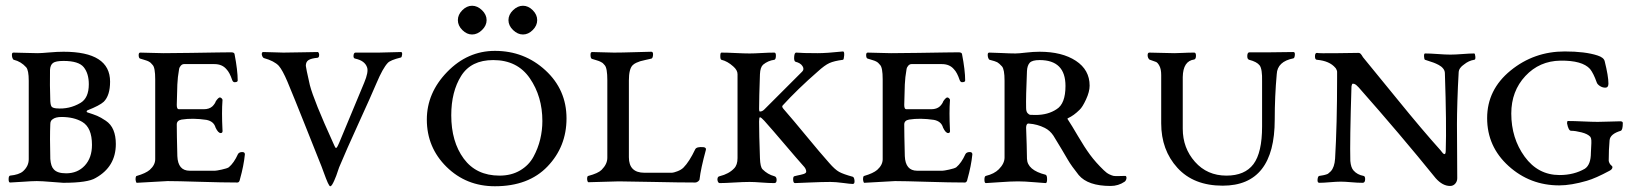

<svg xmlns="http://www.w3.org/2000/svg" viewBox="-20 -633 5681 668"><path d="M155 -281Q156 -265 160.5 -261Q165 -257 176 -256Q221 -252 260 -275Q289 -292 289 -340Q289 -377 271.5 -399Q254 -421 201 -421Q174 -421 164.5 -414Q155 -407 154 -390Q153 -337 155 -281ZM200 3Q195 3 160 0Q125 -3 108 -3Q92 -3 57.5 -0.5Q23 2 15 2Q10 2 10 -9.5Q10 -21 15 -22Q46 -25 60 -37Q80 -55 80 -79V-352Q80 -389 71 -399Q53 -419 28 -425Q25 -426 23 -432Q21 -438 21.5 -444Q22 -450 27 -450Q41 -450 67.5 -449Q94 -448 111 -448Q123 -448 151 -450.5Q179 -453 201 -453Q363 -453 363 -349Q363 -301 341 -279Q327 -266 284 -249Q282 -248 281.5 -245.5Q281 -243 284 -242Q306 -235 318 -230Q330 -225 348 -213Q366 -201 374.5 -180.5Q383 -160 383 -132Q383 -53 313 -14Q286 3 200 3ZM300 -129Q300 -189 266 -209Q237 -226 194 -226Q173 -226 163 -218Q155 -213 155 -201Q153 -157 155 -80Q157 -54 167 -44Q179 -30 210 -30Q250 -30 275 -57Q300 -84 300 -129Z M698 -216Q650 -223 612 -217Q595 -214 595 -200Q595 -168 597 -90Q599 -39 640 -39H728Q733 -39 751.5 -43Q770 -47 776 -51Q794 -66 808 -97Q812 -104 823 -104Q832 -104 832 -96Q828 -56 815 -10Q813 2 806 2Q755 2 674.5 -0.5Q594 -3 563 -3L456 3Q454 3 452.5 -3Q451 -9 452 -15Q453 -21 456 -21Q487 -30 501 -42Q520 -59 520 -79V-357Q520 -398 511 -407Q508 -410 506 -412.5Q504 -415 501.5 -416.5Q499 -418 497.5 -419Q496 -420 492 -421.5Q488 -423 486 -423.5Q484 -424 478 -426Q472 -428 468 -429Q463 -430 462.5 -440Q462 -450 468 -450Q482 -450 507.5 -449Q533 -448 549 -448Q587 -448 643.5 -449Q700 -450 738 -450.5Q776 -451 784 -451Q795 -451 796 -445Q807 -388 807 -353Q807 -347 796 -347Q791 -347 788 -354Q779 -381 768 -392Q753 -410 726 -410H620Q614 -410 609 -404.5Q604 -399 603 -392Q598 -364 597 -339Q595 -273 595 -268Q595 -253 602 -253H689Q708 -253 719 -263Q728 -272 731 -281Q740 -294 745 -294Q748 -294 751.5 -290.5Q755 -287 754 -283Q751 -243 754 -182Q756 -170 748 -170Q739 -170 730 -189Q724 -211 698 -216Z M1093 -68Q1071 -123 1038 -206Q1005 -289 980 -349Q963 -389 950 -404Q934 -421 898 -431Q895 -432 892.5 -437.5Q890 -443 891 -447.5Q892 -452 896 -452Q912 -452 932.5 -451Q953 -450 966 -450Q990 -450 1029 -451Q1068 -452 1085 -452Q1088 -452 1089.5 -447.5Q1091 -443 1090 -438Q1089 -433 1085 -432Q1063 -430 1053.5 -424Q1044 -418 1044 -404Q1044 -399 1058 -337Q1072 -283 1139 -136Q1145 -122 1147 -119.5Q1149 -117 1151.5 -119.5Q1154 -122 1160 -136Q1162 -141 1247 -345Q1263 -383 1257 -399Q1249 -422 1216 -429Q1209 -430 1210 -440Q1211 -450 1217 -450H1298Q1313 -450 1336.5 -451Q1360 -452 1375 -452Q1380 -452 1379 -443Q1378 -434 1375 -433Q1338 -424 1329 -414Q1312 -396 1290 -344Q1271 -299 1228 -205Q1185 -111 1160 -51Q1159 -49 1156 -39.5Q1153 -30 1150 -22Q1147 -14 1143 -5Q1139 4 1135.5 9.5Q1132 15 1129 15Q1126 15 1120.5 3Q1115 -9 1106 -34Q1097 -59 1093 -68Z M1696 -424Q1619 -424 1584.5 -369Q1550 -314 1550 -232Q1550 -140 1593.5 -81Q1637 -22 1718 -22Q1759 -22 1789.5 -40Q1820 -58 1836 -87.5Q1852 -117 1859.5 -148.5Q1867 -180 1867 -212Q1867 -297 1823.5 -360.5Q1780 -424 1696 -424ZM1465 -217Q1465 -310 1536 -383Q1607 -456 1702 -456Q1804 -456 1877.5 -388.5Q1951 -321 1951 -221Q1951 -123 1885 -54Q1819 15 1702 15Q1602 15 1533.5 -52.5Q1465 -120 1465 -217ZM1765 -597.5Q1781 -613 1799.5 -613Q1818 -613 1833.5 -597.5Q1849 -582 1849 -563Q1849 -544 1833.5 -528.5Q1818 -513 1799.5 -513Q1781 -513 1765 -528.5Q1749 -544 1749 -563Q1749 -582 1765 -597.5ZM1588.5 -597.5Q1604 -613 1622.5 -613Q1641 -613 1657 -597.5Q1673 -582 1673 -563Q1673 -544 1657 -528.5Q1641 -513 1622.5 -513Q1604 -513 1588.5 -528.5Q1573 -544 1573 -563Q1573 -582 1588.5 -597.5Z M2246 -429Q2238 -427 2226 -424.5Q2214 -422 2207.5 -420Q2201 -418 2193.5 -414.5Q2186 -411 2181 -406Q2168 -393 2168 -353V-86Q2168 -32 2222 -32H2318Q2323 -32 2336.5 -37Q2350 -42 2358 -50Q2378 -70 2399 -114Q2404 -123 2427 -121Q2431 -121 2434 -118.5Q2437 -116 2436 -112Q2418 -46 2414 -10Q2414 -6 2409 -2Q2404 2 2399 2Q2343 2 2253.5 0Q2164 -2 2133 -2L2027 1Q2025 1 2023.5 -4.5Q2022 -10 2023 -15.5Q2024 -21 2027 -21Q2061 -30 2073 -42Q2093 -62 2093 -84V-354Q2093 -396 2084 -406Q2081 -409 2079 -411.5Q2077 -414 2074 -415.5Q2071 -417 2069.5 -418Q2068 -419 2064 -420.5Q2060 -422 2058 -422.5Q2056 -423 2050 -425Q2044 -427 2040 -428Q2035 -429 2034.5 -440.5Q2034 -452 2040 -452Q2054 -452 2077.5 -451Q2101 -450 2116 -450Q2142 -450 2189.5 -451.5Q2237 -453 2246 -453Q2253 -453 2252 -441.5Q2251 -430 2246 -429Z M2865 -66Q2885 -43 2899.5 -35Q2914 -27 2947 -18Q2952 -16 2953 -4.5Q2954 7 2947 7Q2939 7 2913 3.5Q2887 0 2869 0Q2841 0 2795 2Q2749 4 2746 4Q2740 4 2739.5 -7.5Q2739 -19 2744 -20Q2748 -21 2754.5 -22.5Q2761 -24 2766 -25Q2771 -26 2775.5 -27.5Q2780 -29 2782.5 -31Q2785 -33 2785 -36Q2785 -46 2774 -57Q2756 -77 2710.5 -130.5Q2665 -184 2639 -213Q2628 -225 2624 -225Q2621 -225 2621 -210Q2621 -167 2624 -83Q2625 -52 2633 -44Q2651 -26 2674 -20Q2682 -18 2682 -7Q2682 4 2674 4Q2655 4 2629.5 2Q2604 0 2588 0Q2567 0 2534 2Q2501 4 2484 4Q2480 4 2477.5 -1.5Q2475 -7 2476.5 -13Q2478 -19 2484 -20Q2516 -28 2534 -47Q2546 -59 2546 -83V-375Q2546 -389 2531 -402Q2511 -420 2490 -425Q2486 -426 2486 -438Q2486 -450 2490 -450Q2510 -450 2539.5 -448.5Q2569 -447 2588 -447Q2604 -447 2629 -448.5Q2654 -450 2674 -450Q2680 -450 2679.5 -438Q2679 -426 2674 -425Q2652 -422 2635 -408Q2625 -399 2624 -375Q2621 -292 2621 -253Q2621 -245 2624 -245Q2632 -245 2639 -252L2771 -384Q2779 -392 2772 -403Q2765 -414 2748 -418Q2742 -420 2743 -435Q2744 -450 2750 -450Q2771 -448 2825 -448Q2856 -448 2913 -454Q2918 -454 2917 -440Q2916 -426 2913 -425Q2882 -421 2865.5 -413.5Q2849 -406 2825 -384Q2755 -323 2703 -266Q2699 -262 2706 -254Q2740 -215 2786.5 -158.5Q2833 -102 2865 -66Z M3229 -216Q3181 -223 3143 -217Q3126 -214 3126 -200Q3126 -168 3128 -90Q3130 -39 3171 -39H3259Q3264 -39 3282.5 -43Q3301 -47 3307 -51Q3325 -66 3339 -97Q3343 -104 3354 -104Q3363 -104 3363 -96Q3359 -56 3346 -10Q3344 2 3337 2Q3286 2 3205.5 -0.5Q3125 -3 3094 -3L2987 3Q2985 3 2983.5 -3Q2982 -9 2983 -15Q2984 -21 2987 -21Q3018 -30 3032 -42Q3051 -59 3051 -79V-357Q3051 -398 3042 -407Q3039 -410 3037 -412.5Q3035 -415 3032.5 -416.5Q3030 -418 3028.5 -419Q3027 -420 3023 -421.5Q3019 -423 3017 -423.5Q3015 -424 3009 -426Q3003 -428 2999 -429Q2994 -430 2993.5 -440Q2993 -450 2999 -450Q3013 -450 3038.5 -449Q3064 -448 3080 -448Q3118 -448 3174.5 -449Q3231 -450 3269 -450.5Q3307 -451 3315 -451Q3326 -451 3327 -445Q3338 -388 3338 -353Q3338 -347 3327 -347Q3322 -347 3319 -354Q3310 -381 3299 -392Q3284 -410 3257 -410H3151Q3145 -410 3140 -404.5Q3135 -399 3134 -392Q3129 -364 3128 -339Q3126 -273 3126 -268Q3126 -253 3133 -253H3220Q3239 -253 3250 -263Q3259 -272 3262 -281Q3271 -294 3276 -294Q3279 -294 3282.5 -290.5Q3286 -287 3285 -283Q3282 -243 3285 -182Q3287 -170 3279 -170Q3270 -170 3261 -189Q3255 -211 3229 -216Z M3550 -258Q3550 -245 3555 -239.5Q3560 -234 3564.5 -233.5Q3569 -233 3583 -233Q3626 -233 3656 -253Q3687 -272 3687 -334Q3687 -424 3597 -424Q3571 -424 3562.5 -414.5Q3554 -405 3553 -386Q3549 -294 3550 -258ZM3550 -189Q3551 -166 3552 -129.5Q3553 -93 3553 -81Q3554 -41 3618 -25Q3623 -23 3623 -9.5Q3623 4 3618 4Q3614 4 3579 1Q3544 -2 3522 -2Q3497 -2 3456.5 1Q3416 4 3410 4Q3405 4 3405 -8Q3405 -20 3410 -21Q3439 -28 3455 -44Q3475 -64 3475 -85V-352Q3475 -392 3466 -402Q3456 -413 3449.5 -416.5Q3443 -420 3423 -425Q3420 -426 3418 -432Q3416 -438 3416.5 -444Q3417 -450 3422 -450Q3436 -450 3465 -448.5Q3494 -447 3513 -447Q3524 -447 3549.5 -450Q3575 -453 3597 -453Q3675 -453 3723 -421.5Q3771 -390 3771 -335Q3771 -314 3758.5 -287Q3746 -260 3736 -251Q3716 -231 3696 -222Q3692 -221 3696 -216Q3708 -198 3730.5 -159.5Q3753 -121 3772.5 -94.5Q3792 -68 3820 -41Q3830 -31 3839.5 -26.5Q3849 -22 3854.5 -21Q3860 -20 3874 -20.5Q3888 -21 3895 -21Q3898 -21 3899 -17Q3900 -13 3898 -8Q3896 -3 3893 -1Q3871 14 3844 14Q3765 14 3733 -24Q3721 -39 3711 -53Q3701 -67 3695 -77.5Q3689 -88 3673.5 -114Q3658 -140 3645 -161Q3633 -179 3615 -188Q3589 -201 3560 -203Q3555 -204 3552.5 -200Q3550 -196 3550 -189Z M4020 -204V-372Q4020 -392 4014 -403.5Q4008 -415 4002 -417.5Q3996 -420 3981 -425Q3977 -426 3974.5 -432Q3972 -438 3973 -444Q3974 -450 3979 -450Q3995 -450 4022 -449Q4049 -448 4066 -448Q4078 -448 4096 -449Q4114 -450 4135 -450Q4141 -450 4141 -439Q4141 -428 4135 -426Q4096 -421 4095 -365V-185Q4095 -118 4137.5 -70Q4180 -22 4247 -22Q4311 -22 4341 -62Q4371 -102 4371 -193V-350Q4372 -393 4362.5 -405.5Q4353 -418 4326 -425Q4319 -427 4319.5 -439Q4320 -451 4327 -451H4399Q4414 -451 4439 -451.5Q4464 -452 4480 -452Q4486 -452 4485 -441.5Q4484 -431 4480 -430Q4424 -419 4422 -375Q4415 -298 4415 -217Q4415 13 4234 13Q4133 13 4076.5 -49Q4020 -111 4020 -204Z M4570 3Q4563 3 4564 -8.5Q4565 -20 4570 -21Q4571 -21 4576 -22Q4581 -23 4582 -23Q4583 -23 4587 -24Q4591 -25 4592.5 -25.5Q4594 -26 4597 -27Q4600 -28 4601.5 -29.5Q4603 -31 4605.5 -33Q4608 -35 4610 -37Q4623 -51 4625 -81Q4632 -200 4632 -361Q4632 -365 4632 -370Q4632 -375 4632 -377Q4632 -379 4632 -382.5Q4632 -386 4631 -388Q4630 -390 4629 -392.5Q4628 -395 4626 -397Q4606 -421 4562 -425Q4555 -425 4555 -437Q4555 -449 4562 -449Q4566 -447 4635 -448Q4704 -449 4706 -449Q4710 -449 4712.5 -447Q4715 -445 4718 -440.5Q4721 -436 4722 -434Q4756 -393 4842.5 -286.5Q4929 -180 4992 -110Q4993 -109 4995.5 -105.5Q4998 -102 5000 -100Q5002 -98 5004.5 -97Q5007 -96 5008.5 -99Q5010 -102 5010 -110Q5013 -199 5007 -378Q5007 -387 5001 -394.5Q4995 -402 4985.5 -407Q4976 -412 4968 -415Q4960 -418 4950 -421Q4940 -424 4938 -425Q4935 -426 4934.5 -436.5Q4934 -447 4938 -447Q4956 -447 4982.5 -445Q5009 -443 5026 -443Q5043 -443 5068.5 -445Q5094 -447 5109 -447Q5112 -447 5113 -436Q5114 -425 5109 -425Q5090 -422 5074 -409Q5056 -397 5055 -382Q5052 -331 5050.5 -281.5Q5049 -232 5049 -201Q5049 -170 5049.5 -109.5Q5050 -49 5050 -13Q5050 -2 5043 6Q5036 14 5025 14Q4999 14 4975 -13Q4852 -165 4707 -329Q4698 -339 4692 -341Q4686 -343 4684.5 -340.5Q4683 -338 4682 -332Q4676 -142 4678 -73Q4680 -50 4689 -40Q4702 -25 4724 -21Q4730 -20 4729.5 -8.5Q4729 3 4721 3Q4703 3 4681 1Q4659 -1 4645 -1Q4630 -1 4607 1Q4584 3 4570 3Z M5406 -24Q5456 -24 5494 -46Q5515 -60 5515 -102Q5515 -108 5516 -122.5Q5517 -137 5516.5 -145Q5516 -153 5513 -157Q5504 -167 5482.5 -172.5Q5461 -178 5446 -178Q5437 -178 5432 -204Q5432 -212 5435 -212Q5456 -212 5488 -210.5Q5520 -209 5539 -209Q5555 -209 5580 -210Q5605 -211 5617 -211Q5626 -211 5626 -205Q5626 -181 5619 -178Q5582 -167 5580 -145Q5577 -113 5577 -74Q5577 -70 5581 -63Q5582 -61 5586 -57.5Q5590 -54 5590 -52Q5590 -44 5580 -39Q5532 -13 5501 -4Q5446 12 5405 12Q5303 12 5228.5 -55.5Q5154 -123 5154 -222Q5154 -321 5235.5 -387.5Q5317 -454 5424 -454Q5495 -454 5538 -440Q5560 -433 5563 -420Q5576 -368 5576 -342Q5576 -328 5565 -328Q5555 -328 5546 -334Q5537 -340 5535 -347Q5524 -378 5512 -393Q5485 -423 5409 -422Q5336 -421 5287 -368.5Q5238 -316 5238 -238Q5238 -152 5284.5 -88Q5331 -24 5406 -24Z"/></svg>

Font: EB Garamond
Style: SC
Weight: 400
Version: Version 000.010